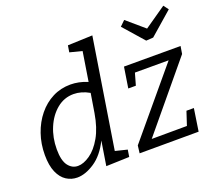

<svg xmlns="http://www.w3.org/2000/svg" viewBox="-131 -976 1317 1167"><g transform="rotate(-20 527.5 -392.5)"><path d="M182 9Q144 9 112 -11.5Q80 -32 61 -75.5Q42 -119 42 -187Q42 -259 64 -322.5Q86 -386 125.5 -434.5Q165 -483 218 -510Q271 -537 334 -537Q360 -537 387.5 -531.5Q415 -526 444 -514L474 -703L395 -723L402 -766L562 -772L450 -65L527 -46L520 -1L370 4L395 -153Q354 -70 294.5 -30.5Q235 9 182 9ZM210 -56Q246 -56 288 -85Q330 -114 364 -173.5Q398 -233 413 -324L433 -447Q382 -476 332 -476Q271 -476 223.5 -437Q176 -398 149 -334Q122 -270 122 -195Q122 -122 147 -89Q172 -56 210 -56ZM991 -146 969 -1 587 0 593 -49 946 -471H728L706 -394H657L678 -528H1044L1036 -479L686 -57L914 -58L943 -146ZM1029 -794 1053 -762 905 -633 859 -630 743 -762 776 -794 889 -697Z"/></g></svg>

Font: Bitter
Style: Italic
Weight: 400
Italic angle: -9°
Designer: Sol Matas, and Bitter project Authors
Foundry: Sol Matas
Version: Version 2.001